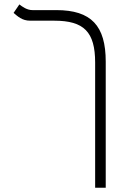

<svg xmlns="http://www.w3.org/2000/svg" viewBox="-20 -632 626 876"><path d="M462.4 -350.6C462.4 -514.6 396.5 -585.9 236.8 -585.9H127.9C103.5 -585.9 83 -600.6 68.4 -611.8L42 -573.2C60.1 -558.1 80.1 -537.6 117.7 -537.6H227.5C362.8 -537.6 414.1 -486.8 414.1 -346.2V224.6H462.4Z"/></svg>

Font: Cascadia Code PL ExtraLight
Style: Regular
Weight: 200
Monospace: yes
Designer: Aaron Bell
Foundry: Saja Typeworks
Version: Version 2404.023